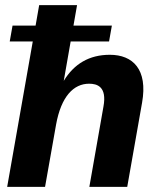

<svg xmlns="http://www.w3.org/2000/svg" viewBox="-20 -730 639 750"><path d="M18 -568H108L8 0H156L199 -243C219 -354 268 -403 328 -403C358 -403 399 -393 384 -313L329 0H477L535 -329C558 -459 499 -516 409 -516C328 -516 269 -480 229 -414L256 -568H406L417 -630H267L281 -710H133L119 -630H29Z"/></svg>

Font: Uncut Sans
Style: Bold Italic
Weight: 700
Italic angle: -10°
Designer: Kasper Nordkvist
Foundry: Uncut Type
Version: Version 1.111;FEAKit 1.0